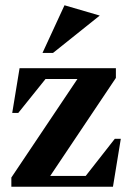

<svg xmlns="http://www.w3.org/2000/svg" viewBox="-20 -709 497 729"><path d="M23.1 0V-34.9L274 -409.1H152.9L49.3 -280.1H26.4L54.3 -450H420V-413.1L170.6 -40.9H305.3L415.9 -182H438.7L408.9 0ZM141.3 -507.9 224.9 -689 358.7 -649.9 181.1 -507.9Z"/></svg>

Font: Ancizar Serif Light
Style: Regular
Weight: 300
Designer: Cesar Puertas, Viviana Monsalve, Julian Moncada, Julian Prieto, Jose Castro, Felipe Aragon, Mariel Hernandez, Sara Alarc
Version: Version 8.100